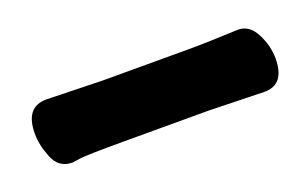

<svg xmlns="http://www.w3.org/2000/svg" viewBox="-31 -379 411 256"><g transform="rotate(-20 175.0 -250.5)"><path d="M38 -296 118 -294H238Q267 -294 309 -296H310Q326 -296 335 -278.5Q344 -261 344 -243Q344 -206 315 -206L237 -208H117Q62 -208 53 -206.5Q44 -205 43 -205H42Q23 -205 15.5 -223.5Q8 -242 8 -258Q8 -296 38 -296Z"/></g></svg>

Font: LXGW ZhenKai
Style: Regular
Weight: 400
Designer: LXGW / Fontworks Inc.
Foundry: LXGW / Fontworks Inc.
Version: Version 0.800;June 8, 2025